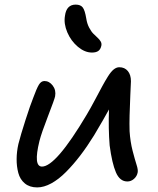

<svg xmlns="http://www.w3.org/2000/svg" viewBox="-20 -797 690 837"><path d="M380.9 -567.9Q349.6 -567.9 319.6 -593Q289.6 -618.2 273.4 -656Q257.3 -693.8 263.2 -728Q269.5 -776.9 310.1 -776.9Q331.1 -776.9 340.6 -764.6Q350.1 -752.4 356 -716.8Q359.4 -694.3 368.4 -677Q377.4 -659.7 387 -650.1Q396.5 -640.6 405.3 -632.6Q414.1 -624.5 418.9 -616.2Q423.8 -607.9 421.9 -598.1Q418.5 -582 408.7 -575Q398.9 -567.9 380.9 -567.9ZM142.1 20Q109.4 20 88.4 2.7Q67.4 -14.6 59.8 -43.2Q52.2 -71.8 52.5 -103.8Q52.7 -135.7 60.1 -168.9Q69.8 -207.5 91.1 -273.7Q112.3 -339.8 125 -371.1Q139.6 -411.1 149.4 -427.5Q159.2 -443.8 173.8 -443.8Q194.8 -443.8 210 -423.8Q225.1 -403.8 220.2 -377Q217.8 -364.3 189.2 -290.5Q160.6 -216.8 151.9 -182.1Q124.5 -70.8 163.1 -70.8Q223.6 -70.8 357.9 -296.9Q375 -325.7 394.5 -362.5Q414.1 -399.4 425.8 -421.1Q437.5 -442.9 450.7 -463.9Q463.9 -484.9 475.8 -494.4Q487.8 -503.9 500 -503.9Q523.4 -503.9 537.1 -487.5Q550.8 -471.2 550.8 -442.9Q550.3 -431.6 548.1 -381.8Q545.9 -332 544.9 -293.9Q543.9 -255.9 544.9 -225.1Q547.9 -179.2 558.1 -139.6Q568.4 -100.1 575.4 -78.4Q582.5 -56.6 580.1 -44.9Q577.1 -28.8 564.2 -17.3Q551.3 -5.9 535.2 -5.9Q502.4 -5.9 485.4 -45.4Q468.3 -85 458 -163.1Q452.1 -236.3 455.1 -319.8Q435.5 -283.2 390.1 -207Q359.9 -158.2 329.8 -118.9Q299.8 -79.6 267.8 -47.4Q235.8 -15.1 203.6 2.4Q171.4 20 142.1 20Z"/></svg>

Font: Shantell Sans Irregular
Style: Italic
Weight: 400
Italic angle: -11.31°
Designer: Stephen Nixon, Anya Danilova, Shantell Martin
Foundry: Arrow Type
Version: Version 1.006;[9816181b4]